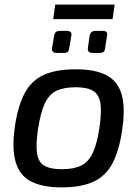

<svg xmlns="http://www.w3.org/2000/svg" viewBox="-20 -801 609 834"><path d="M309 -500Q393 -500 442 -474.5Q491 -449 508 -392Q525 -335 511 -239Q498 -147 468.5 -91.5Q439 -36 385.5 -11.5Q332 13 248 13Q165 13 115.5 -12.5Q66 -38 48.5 -95.5Q31 -153 44 -247Q57 -339 86.5 -395Q116 -451 170 -475.5Q224 -500 309 -500ZM309 -422Q257 -422 225 -406.5Q193 -391 174.5 -351.5Q156 -312 145 -239Q135 -172 141 -134Q147 -96 173 -81Q199 -66 249 -66Q301 -66 333 -82Q365 -98 383.5 -138Q402 -178 412 -247Q422 -316 416 -353.5Q410 -391 384 -406.5Q358 -422 309 -422ZM269 -667Q294 -667 290 -646L281 -594Q280 -581 274.5 -576Q269 -571 258 -571H227Q203 -571 206 -593L215 -645Q217 -657 223 -662Q229 -667 241 -667ZM424 -667Q438 -667 442.5 -662Q447 -657 445 -646L437 -594Q436 -581 430 -576Q424 -571 412 -571H383Q358 -571 362 -593L369 -645Q373 -667 396 -667ZM478 -781 469 -718H211L220 -781Z"/></svg>

Font: Exo 2 Medium
Style: Italic
Weight: 500
Italic angle: -8°
Designer: Natanael Gama
Foundry: Natanael Gama
Version: Version 2.010